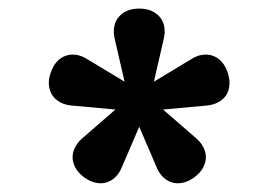

<svg xmlns="http://www.w3.org/2000/svg" viewBox="-20 -610 640 441"><path d="M299.8 -590.3Q316.4 -590.3 328.6 -584.7Q340.8 -579.1 348.1 -569.6Q355.5 -560.1 357.4 -547.9Q359.4 -535.6 356.4 -522L333.5 -422.4L420.9 -475.1Q432.6 -482.4 445.1 -484.1Q457.5 -485.8 468.8 -481.9Q480 -478 489 -468.3Q498 -458.5 503.4 -442.4Q508.3 -426.3 506.8 -413.1Q505.4 -399.9 498.8 -390.4Q492.2 -380.9 481 -375Q469.7 -369.1 456.1 -367.7L354.5 -358.4L431.6 -291.5Q441.9 -282.2 447.5 -271Q453.1 -259.8 452.9 -248Q452.6 -236.3 446.3 -224.6Q439.9 -212.9 426.3 -202.6Q412.6 -192.9 399.7 -190.2Q386.7 -187.5 375.2 -190.9Q363.8 -194.3 354.7 -203.1Q345.7 -211.9 340.3 -224.6L299.8 -318.8L259.3 -224.6Q253.9 -211.9 244.9 -203.1Q235.8 -194.3 224.4 -190.9Q212.9 -187.5 200 -190.2Q187 -192.9 173.3 -202.6Q159.7 -212.9 153.3 -224.6Q147 -236.3 146.7 -248Q146.5 -259.8 152.1 -271Q157.7 -282.2 168 -291.5L245.1 -358.4L143.6 -367.7Q129.4 -369.1 118.4 -375Q107.4 -380.9 100.8 -390.4Q94.2 -399.9 92.5 -413.1Q90.8 -426.3 96.2 -442.4Q101.6 -458.5 110.6 -468.3Q119.6 -478 130.9 -481.9Q142.1 -485.8 154.5 -484.1Q167 -482.4 178.7 -475.1L266.1 -422.4L243.2 -522Q240.2 -535.6 242.2 -547.9Q244.1 -560.1 251.5 -569.6Q258.8 -579.1 270.8 -584.7Q282.7 -590.3 299.8 -590.3Z"/></svg>

Font: Courier Prime
Style: Bold
Weight: 700
Monospace: yes
Designer: Alan Dague-Greene
Foundry: Quote-Unquote Apps
Version: Version 1.202